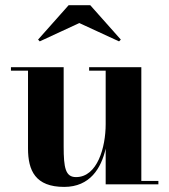

<svg xmlns="http://www.w3.org/2000/svg" viewBox="-20 -724 664 754"><path d="M291.5 -633.5 447.5 -561.5 454.5 -568.5 334.5 -703.5H249.5L129.5 -568.5L136 -561.5ZM230 -460H23V-446.5H90V-141C90 -54 119 10 232 10C333.5 10 377.5 -63.5 395 -140.5V0H602V-13.5H535V-460H330V-446.5H395V-236.5C395 -145.5 362.5 -28.5 278.5 -28.5C237 -28.5 230 -65 230 -149Z"/></svg>

Font: Bodoni* 16pt
Style: Bold
Weight: 700
Version: Version 2.3